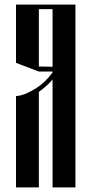

<svg xmlns="http://www.w3.org/2000/svg" viewBox="-20 -820 400 840"><path d="M210 -507H150L50 -545V-800H310V0H210V-472Q184 -442 150 -418V0H50V-400Q83 -400 138 -434Q178 -459 210 -503ZM210 -528V-780H150V-529Z"/></svg>

Font: Oglavie Unicode
Style: Normal
Weight: 400
Version: Version 1.1